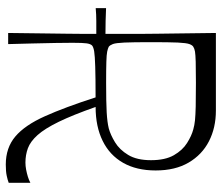

<svg xmlns="http://www.w3.org/2000/svg" viewBox="-70 -670 748 647"><g transform="rotate(90 303.5 -346.0)"><path d="M90.6 0Q91.6 -72.9 92.1 -119.4Q92.6 -166 93.1 -196.4Q93.6 -226.9 93.6 -249.7Q93.6 -272.6 93.6 -297Q71.9 -297 50.2 -297Q28.6 -297 6.9 -295V-329.9Q28.6 -328.9 50.3 -328.4Q72 -327.9 93.6 -327.9V-350Q93.6 -383 93.6 -406.5Q93.6 -430 93.6 -452.5Q93.6 -475 93.1 -505.5Q92.6 -536 92.1 -582Q91.6 -628 90.6 -700H352.3Q409.9 -700 455.4 -676.7Q500.9 -653.4 527.4 -608.1Q553.9 -562.9 553.9 -496.9Q553.9 -432.6 528.1 -387.3Q502.3 -342 454.1 -318.4Q406 -294.7 339.9 -294.7Q366.9 -217.9 389.9 -170.6Q412.9 -123.4 434.6 -99.1Q456.3 -74.9 479 -66.5Q501.7 -58.2 527.3 -58.2Q538.6 -58.2 550.9 -60.5Q563.3 -62.9 574.9 -66.4Q586.6 -70 595.6 -74.9V-1.9Q586 1.9 571.6 4.9Q557.3 8 534 8Q477.3 8 439.4 -24.2Q401.4 -56.4 371.3 -123.6Q341.1 -190.7 307.7 -294.6Q239.9 -294.6 203.9 -293.4Q167.9 -292.3 152.9 -289.9Q138 -287.4 132.6 -282.6Q127.4 -277.1 125.6 -264.5Q123.7 -251.9 123.7 -217.1Q123.7 -196.7 124.3 -160Q124.9 -123.3 126 -80.5Q127.1 -37.7 128.1 0ZM121.6 -481.4Q121.6 -420.9 122.9 -391.6Q124.3 -362.4 128 -352.8Q131.7 -343.1 137 -339Q143.1 -335.9 153.4 -333.7Q163.6 -331.6 187.9 -330.9Q212.3 -330.1 258.9 -330.1Q324.6 -330.1 358 -332Q391.4 -333.9 412.1 -339Q433.9 -344.9 458.9 -360.1Q484 -375.3 501.6 -404.5Q519.3 -433.7 519.3 -481.4Q519.3 -529.1 502.5 -558.4Q485.7 -587.6 461.5 -602.8Q437.3 -618.1 415.6 -623.8Q401.9 -627.8 384.6 -629.6Q367.4 -631.3 338.1 -632Q308.7 -632.7 258.9 -632.7Q212.3 -632.7 187.9 -632Q163.6 -631.3 153.4 -629.6Q143.1 -627.8 137 -623.8Q131.7 -620.7 128 -610.6Q124.3 -600.4 122.9 -571.6Q121.6 -542.9 121.6 -481.4Z"/></g></svg>

Font: Ojuju ExtraLight
Style: Regular
Weight: 200
Designer: Chisaokwu Joboson, Mirko Velimirovic
Foundry: Udi Foundry
Version: Version 1.000